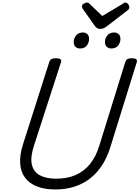

<svg xmlns="http://www.w3.org/2000/svg" viewBox="-20 -1474 1099 1513"><path d="M415 19Q332 19 272 -4.5Q212 -28 178 -73Q144 -118 139 -184Q134 -250 161 -336L369 -988Q374 -1002 385.5 -1008.5Q397 -1015 421 -1015Q444 -1015 455 -1008Q466 -1001 461 -985L247 -324Q218 -235 231 -177.5Q244 -120 293.5 -93Q343 -66 423 -66Q511 -66 577.5 -95.5Q644 -125 690 -182.5Q736 -240 762 -324L968 -988Q973 -1002 984.5 -1008.5Q996 -1015 1019 -1015Q1067 -1015 1058 -985L849 -313Q815 -204 753.5 -130Q692 -56 607 -18.5Q522 19 415 19ZM610 -1092Q589 -1092 575 -1105Q561 -1118 561 -1144Q561 -1171 579.5 -1194.5Q598 -1218 634 -1218Q654 -1218 668 -1205.5Q682 -1193 682 -1167Q682 -1140 665 -1116Q648 -1092 610 -1092ZM856 -1092Q836 -1092 821.5 -1105Q807 -1118 807 -1144Q807 -1171 825.5 -1194.5Q844 -1218 880 -1218Q900 -1218 914.5 -1205.5Q929 -1193 929 -1167Q929 -1140 911.5 -1116Q894 -1092 856 -1092ZM968 -1454Q980 -1454 989.5 -1442Q999 -1430 999 -1419Q999 -1409 996 -1404Q993 -1399 988 -1395L825 -1269Q810 -1257 797 -1251.5Q784 -1246 768 -1246Q755 -1246 744.5 -1253Q734 -1260 725 -1273L633 -1403Q628 -1411 627 -1416Q626 -1421 626 -1425Q626 -1437 640.5 -1445.5Q655 -1454 665 -1454Q675 -1454 680 -1449.5Q685 -1445 692 -1438L786 -1348L939 -1439Q946 -1443 953 -1448.5Q960 -1454 968 -1454Z"/></svg>

Font: Playwrite BE VLG
Style: Regular
Weight: 400
Designer: Veronika Burian, José Scaglione
Foundry: TypeTogether
Version: Version 1.002